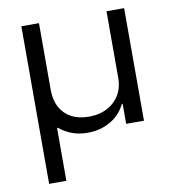

<svg xmlns="http://www.w3.org/2000/svg" viewBox="-79 -570 759 840"><g transform="rotate(-10 300.0 -150.0)"><path d="M71.7 200V-500H150V-204.2Q150 -136.7 188.3 -97.9Q226.7 -59.2 295 -59.2Q364.2 -59.2 407.1 -99.2Q450 -139.2 450 -204.2V-500H528.3V0H449.2V-89.2H445.8Q423.3 -42.5 378.8 -16.7Q334.2 9.2 277.5 9.2Q239.2 9.2 208.8 -2.1Q178.3 -13.3 151.7 -35H148.3V200Z"/></g></svg>

Font: Funnel Display Light
Style: Regular
Weight: 300
Designer: NORD ID, Kristian Moeller
Foundry: Dicotype
Version: Version 1.000